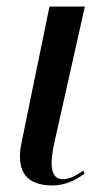

<svg xmlns="http://www.w3.org/2000/svg" viewBox="-20 -556 326 586"><path d="M140 10C180 10 212 -7 238 -26L234 -35C214 -22 194 -9 172 -9C134 -9 131 -54 146 -121L239 -536H131L46 -122C26 -27 66 10 140 10Z"/></svg>

Font: Noto Serif Display Condensed Medium
Style: Italic
Weight: 500
Width: 3
Italic angle: -12°
Designer: Monotype Design Team
Foundry: Monotype Imaging Inc.
Version: Version 2.009